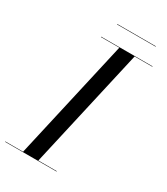

<svg xmlns="http://www.w3.org/2000/svg" viewBox="-248 -943 901 1035"><g transform="rotate(30 202.5 -426.0)"><path d="M70 0 240 -750H335L165 0ZM-40 0V-2.5H280V0ZM125 -747.5V-750H445V-747.5ZM166 -850V-852.5H406V-850Z"/></g></svg>

Font: Bodoni Moda 72pt
Style: Italic
Weight: 400
Italic angle: -13°
Designer: Owen Earl
Foundry: indestructible type
Version: Version 2.005